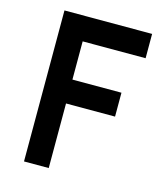

<svg xmlns="http://www.w3.org/2000/svg" viewBox="-107 -791 744 872"><g transform="rotate(15 264.5 -355.0)"><path d="M87.9 -710Q191.4 -710 500 -710Q500 -681.6 500 -595.7Q425.8 -595.7 204.1 -595.7Q204.1 -550.8 204.1 -416Q261.7 -416 434.6 -416Q434.6 -387.7 434.6 -303.7Q377 -303.7 204.1 -303.7Q204.1 -227.5 204.1 0Q174.8 0 87.9 0Q87.9 -177.7 87.9 -710Z"/></g></svg>

Font: SSportsD
Style: Medium
Weight: 400
Designer: Swiss Typefaces
Version: Version 1.000